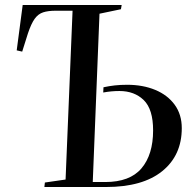

<svg xmlns="http://www.w3.org/2000/svg" viewBox="-20 -750 769 770"><path d="M271 -707H203Q173 -707 153 -700.5Q133 -694 119 -674.5Q105 -655 92 -616L69 -543L47 -548L71 -730H468L465 -713L379 -695L352 -20H402Q501 -20 547.5 -75Q594 -130 594 -227Q594 -312 556.5 -348.5Q519 -385 459 -385Q426 -385 394 -379L395 -400Q418 -405 440.5 -407.5Q463 -410 490 -410Q553 -410 602.5 -389.5Q652 -369 680.5 -330Q709 -291 709 -236Q709 -127 630.5 -63.5Q552 0 405 0H158L160 -18L243 -30Z"/></svg>

Font: Literata 72pt Medium
Style: Italic
Weight: 500
Italic angle: -2°
Designer: Latin by Veronika Burian and Jose Scaglione. Greek by Irene Vlachou. Cyrillic by Vera Evstafieva
Foundry: TypeTogether
Version: Version 3.002